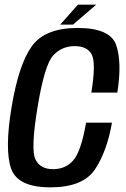

<svg xmlns="http://www.w3.org/2000/svg" viewBox="-20 -800 542 824"><path d="M196 4Q55.5 4 27.5 -77Q-0.5 -158 29.5 -339Q60 -523 116.5 -601.5Q173 -680 313 -680Q454 -680 479 -605.5Q504 -531 483.5 -402.5H372Q392.5 -529.5 373.8 -565.8Q355 -602 300.5 -602Q245 -602 208 -561.8Q171 -521.5 141 -339Q111.5 -159.5 131.8 -116.8Q152 -74 207.5 -74Q262 -74 295 -112.5Q328 -151 349.5 -273.5H460.5Q439 -150 387.5 -73Q336 4 196 4ZM238.5 -694.5 314.5 -780H393L293.5 -694.5Z"/></svg>

Font: Anybody Medium
Style: Italic
Weight: 500
Italic angle: -10°
Designer: Tyler Finck
Foundry: Etcetera Type Company
Version: Version 1.010; ttfautohint (v1.8.3) -l 8 -r 50 -G 200 -x 14 